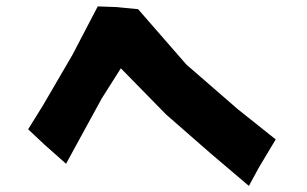

<svg xmlns="http://www.w3.org/2000/svg" viewBox="-20 -659 973 609"><path d="M69.3 -249 121.1 -200.2 189.5 -139.6 302.7 -346.7 363.3 -442.4 506.8 -295.9 647.5 -172.9 769.5 -69.3 800.8 -127 854.5 -216.8 734.4 -312.5 571.3 -454.1 418 -629.9 346.7 -636.7 290 -638.7 210 -485.4 117.2 -326.2Z"/></svg>

Font: MaokenAssortedSans-TC
Style: Regular
Weight: 500
Version: Version 0.83